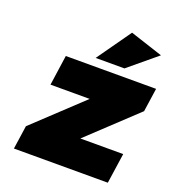

<svg xmlns="http://www.w3.org/2000/svg" viewBox="-140 -892 920 1003"><g transform="rotate(20 320.5 -390.0)"><path d="M49.8 0 68.8 -130.9 333 -378.9H115.2L139.2 -546.9H641.1L622.1 -416L357.9 -168H596.2L571.8 0ZM289.1 -590.8 422.9 -779.8 605 -720.2 449.2 -590.8Z"/></g></svg>

Font: Trueno Black
Style: Italic
Weight: 900
Designer: Julieta Ulanovsky
Foundry: Julieta Ulanovsky
Version: Version 3.001b | FøM Fix